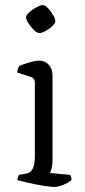

<svg xmlns="http://www.w3.org/2000/svg" viewBox="-20 -740 336 760"><path d="M195 0Q187 0 167.5 -2.5Q148 -5 124.5 -9.5Q101 -14 80.5 -19Q60 -24 49 -27Q49 -34 51.5 -40Q54 -46 56 -48L84 -53Q100 -55 109 -71Q118 -87 118 -126V-413Q118 -431 100 -436L48 -453Q49 -462 51.5 -469Q54 -476 56 -479Q72 -486 96.5 -493Q121 -500 133 -500Q159 -500 173.5 -483Q188 -466 188 -440V-110Q188 -89 184.5 -74.5Q181 -60 178 -55L257 -48Q263 -40 263 -28Q254 -18 232 -9Q210 0 195 0ZM135 -609Q127 -609 114.5 -621Q102 -633 92.5 -648Q83 -663 83 -672Q83 -680 96 -691.5Q109 -703 125 -711.5Q141 -720 150 -720Q158 -720 170 -707.5Q182 -695 190.5 -680Q199 -665 199 -656Q199 -648 187.5 -637Q176 -626 160.5 -617.5Q145 -609 135 -609Z"/></svg>

Font: Texturina ExtraLight
Style: Regular
Weight: 200
Designer: Guillermo Torres Carreño
Foundry: Omnibus-Type
Version: Version 1.002; ttfautohint (v1.8.3)